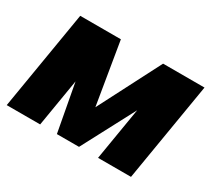

<svg xmlns="http://www.w3.org/2000/svg" viewBox="-111 -732 1005 918"><g transform="rotate(30 391.5 -272.5)"><path d="M377.8 -203.1 554 -545.5H782.7L691.8 0H509.9L558.2 -290.5L404.8 0H282.7L234 -262.8L190.3 0H5.7L96.6 -545.5H321Z"/></g></svg>

Font: Inter UI Black
Style: Italic
Weight: 900
Italic angle: -9.39999°
Designer: Rasmus Andersson
Foundry: rsms
Version: 3.2;8d6f07862